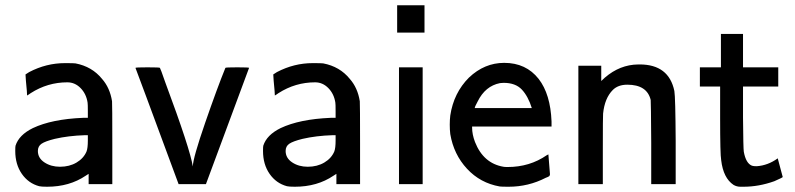

<svg xmlns="http://www.w3.org/2000/svg" viewBox="-20 -700 3024 730"><path d="M91 -426Q156 -460 227 -460Q261 -460 267 -459Q330 -447 368 -400Q398 -366 406 -315Q407 -306 407 -152V0H317V-39L306 -32Q244 10 159 10Q137 10 129 8Q88 -3 63 -39Q38 -75 38 -126Q38 -142 39 -146Q52 -187 105 -213Q177 -247 295 -252H314V-277Q314 -305 313 -310Q308 -343 286.5 -365Q265 -387 236 -387Q161 -387 97 -346Q94 -344 90.5 -341.5Q87 -339 85 -338L83 -337L82 -355Q80 -373 78.5 -393Q77 -413 77 -417ZM124 -126Q124 -99 149 -82.5Q174 -66 208 -66Q244 -66 271 -82Q298 -98 309 -124Q314 -137 314 -166V-186H303Q240 -184 188 -172Q152 -163 138 -153.5Q124 -144 124 -126Z M659 0Q496 -441 495 -442Q495 -444 541 -444Q588 -444 588 -442Q590 -440 608 -388Q704 -130 713 -67Q714 -100 760 -233Q806 -366 837 -442Q837 -444 882 -444Q927 -444 927 -442L763 0Z M1033 -426Q1098 -460 1169 -460Q1203 -460 1209 -459Q1272 -447 1310 -400Q1340 -366 1348 -315Q1349 -306 1349 -152V0H1259V-39L1248 -32Q1186 10 1101 10Q1079 10 1071 8Q1030 -3 1005 -39Q980 -75 980 -126Q980 -142 981 -146Q994 -187 1047 -213Q1119 -247 1237 -252H1256V-277Q1256 -305 1255 -310Q1250 -343 1228.5 -365Q1207 -387 1178 -387Q1103 -387 1039 -346Q1036 -344 1032.5 -341.5Q1029 -339 1027 -338L1025 -337L1024 -355Q1022 -373 1020.5 -393Q1019 -413 1019 -417ZM1066 -126Q1066 -99 1091 -82.5Q1116 -66 1150 -66Q1186 -66 1213 -82Q1240 -98 1251 -124Q1256 -137 1256 -166V-186H1245Q1182 -184 1130 -172Q1094 -163 1080 -153.5Q1066 -144 1066 -126Z M1490 -576V-680H1594V-576ZM1497 0V-444H1587V0Z M2065 -113Q2071 -43 2071 -38Q2071 -35 2070 -33Q2069 -31 2068 -30Q2067 -29 2062.5 -27Q2058 -25 2055 -24Q1989 10 1914 10Q1887 10 1880 9Q1806 -4 1755.5 -58.5Q1705 -113 1692 -190Q1690 -206 1690 -226Q1690 -245 1692 -261Q1705 -347 1763 -405Q1822 -461 1897 -461Q1980 -461 2028 -400Q2073 -342 2077 -238V-219H1775V-215Q1775 -189 1786 -160Q1818 -79 1894 -66Q1898 -65 1910 -65Q1994 -65 2059 -110ZM2002 -289Q1988 -334 1964 -359.5Q1940 -385 1895 -385Q1892 -385 1887.5 -384.5Q1883 -384 1881 -384Q1825 -373 1796 -314Q1785 -294 1785 -289Z M2266 -392Q2321 -447 2389 -454Q2391 -454 2398 -454.5Q2405 -455 2409 -455H2412Q2523 -455 2544 -354Q2548 -331 2549 -164V0H2456V-157Q2455 -315 2454 -320Q2440 -378 2365 -378Q2330 -378 2310 -358Q2279 -327 2273 -268Q2272 -261 2272 -129V0H2179V-450H2266Z M2937 -98 2956 -27Q2956 -25 2924 -11Q2865 10 2807 10H2795Q2781 10 2769 3Q2730 -23 2722 -91Q2718 -113 2718 -251V-371H2641V-444H2721V-571H2805V-444H2939V-371H2805V-253Q2806 -134 2808 -123Q2816 -79 2839 -70Q2844 -68 2857 -68Q2900 -71 2937 -98Z"/></svg>

Font: KaTeX_SansSerif
Style: Regular
Weight: 400
Version: Version 1.1; ttfautohint (v1.3)